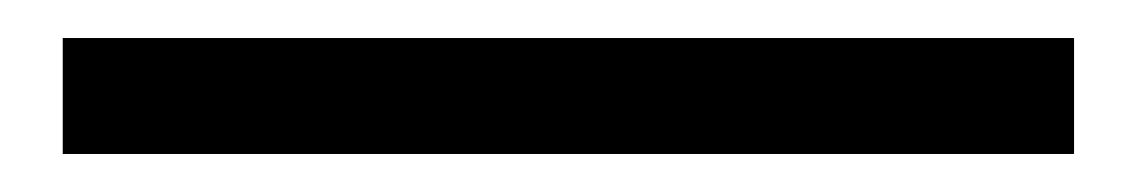

<svg xmlns="http://www.w3.org/2000/svg" viewBox="-20 59 599 101"><path d="M13 140H545V79H13Z"/></svg>

Font: Noto Sans KR Regular
Style: Regular
Weight: 400
Designer: Ryoko NISHIZUKA  (kana & ideographs); Paul D. Hunt (Latin, Greek & Cyrillic); Wenlong ZHANG  (bopomofo); Sandoll Communi
Foundry: Adobe Systems Incorporated
Version: Version 1.004;PS 1.004;hotconv 1.0.82;makeotf.lib2.5.63406